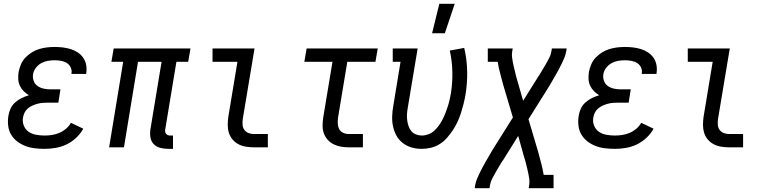

<svg xmlns="http://www.w3.org/2000/svg" viewBox="-20 -775 4040 1010"><path d="M215 8Q188 8 162.5 5Q137 2 113.5 -7Q90 -16 70.5 -31Q51 -46 38.5 -67Q26 -88 23 -113.5Q20 -139 24 -165Q27 -185 35.5 -203.5Q44 -222 59.5 -236Q75 -250 93.5 -259Q112 -268 132 -274Q117 -283 104.5 -295.5Q92 -308 84.5 -324Q77 -340 76 -359Q75 -378 78 -397Q82 -417 90.5 -437Q99 -457 114 -472.5Q129 -488 147.5 -499.5Q166 -511 186 -517Q206 -523 226.5 -525.5Q247 -528 267 -528Q289 -528 310 -525.5Q331 -523 351 -517Q371 -511 388.5 -499.5Q406 -488 417.5 -471.5Q429 -455 433 -434.5Q437 -414 434 -392L433 -386H356V-389Q359 -406 351.5 -421Q344 -436 331 -444Q318 -452 301 -455Q284 -458 267 -458Q250 -458 232 -455Q214 -452 197.5 -443Q181 -434 169 -418.5Q157 -403 154 -385Q151 -367 157 -350Q163 -333 177 -323Q191 -313 208.5 -309Q226 -305 244 -305H298L287 -235H233Q220 -235 206 -234Q192 -233 178.5 -229.5Q165 -226 151.5 -220Q138 -214 127 -205Q116 -196 109.5 -183Q103 -170 101 -156Q97 -134 105.5 -113.5Q114 -93 131 -81.5Q148 -70 170 -66Q192 -62 215 -62Q234 -62 253.5 -65Q273 -68 292 -76Q311 -84 327 -97.5Q343 -111 353 -129L418 -98Q404 -72 380.5 -50Q357 -28 329.5 -15Q302 -2 272.5 3Q243 8 215 8Z M863 8Q842 8 822 2.5Q802 -3 788.5 -17Q775 -31 771.5 -51.5Q768 -72 771 -93L830 -450H706L632 0H554L628 -450H566L578 -520H982L970 -450H908L849 -93Q848 -87 849 -81Q850 -75 854 -70.5Q858 -66 863.5 -64Q869 -62 875 -62H890V8Z M1315 0Q1294 0 1273 -3.5Q1252 -7 1234 -16.5Q1216 -26 1203 -41.5Q1190 -57 1184 -76.5Q1178 -96 1178 -117.5Q1178 -139 1181 -160L1229 -450H1098V-520H1319L1257 -149Q1255 -134 1256 -119Q1257 -104 1265 -92.5Q1273 -81 1286.5 -75.5Q1300 -70 1315 -70H1389V0Z M1815 0Q1794 0 1773.5 -3.5Q1753 -7 1735 -16Q1717 -25 1704 -39.5Q1691 -54 1684 -72.5Q1677 -91 1677 -112Q1677 -133 1680 -155L1729 -450H1581L1593 -520H1967L1955 -450H1807L1758 -155Q1756 -139 1757 -123.5Q1758 -108 1764.5 -95.5Q1771 -83 1785 -76.5Q1799 -70 1815 -70H1889V0Z M2198 8Q2170 8 2144.5 0.5Q2119 -7 2098.5 -23Q2078 -39 2065.5 -61.5Q2053 -84 2047.5 -110Q2042 -136 2043 -164Q2044 -192 2049 -219L2087 -450H2046V-520H2177L2125 -208Q2122 -191 2121 -175Q2120 -159 2122 -143Q2124 -127 2129 -112Q2134 -97 2143.5 -85.5Q2153 -74 2168 -68Q2183 -62 2199 -62Q2216 -62 2233.5 -68.5Q2251 -75 2265 -88Q2279 -101 2289.5 -116Q2300 -131 2308.5 -147.5Q2317 -164 2323.5 -181Q2330 -198 2335.5 -215Q2341 -232 2345 -249.5Q2349 -267 2352 -284Q2361 -342 2359.5 -399Q2358 -456 2346 -509L2422 -523Q2436 -464 2437.5 -400.5Q2439 -337 2428 -273Q2424 -250 2418 -226.5Q2412 -203 2404.5 -179.5Q2397 -156 2386.5 -133.5Q2376 -111 2362 -90Q2348 -69 2331 -49.5Q2314 -30 2292 -16.5Q2270 -3 2246 2.5Q2222 8 2198 8ZM2253 -600 2291 -755H2372L2320 -600Z M2477 215 2480 197Q2483 181 2489.5 165.5Q2496 150 2503.5 134.5Q2511 119 2519 104Q2527 89 2535.5 74.5Q2544 60 2552.5 45Q2561 30 2570 15L2678 -157L2627 -329Q2619 -359 2611 -389Q2603 -419 2598 -450H2546V-520H2677L2674 -502Q2672 -488 2673.5 -475Q2675 -462 2677.5 -449Q2680 -436 2683 -423.5Q2686 -411 2689 -398.5Q2692 -386 2695 -373.5Q2698 -361 2702 -349L2732 -245L2802 -357Q2805 -362 2807.5 -366Q2810 -370 2813 -375H2814Q2823 -391 2832.5 -406Q2842 -421 2851 -437Q2860 -453 2868.5 -469Q2877 -485 2880 -502L2883 -520H2961L2958 -502Q2955 -486 2948.5 -470.5Q2942 -455 2934.5 -439.5Q2927 -424 2919 -409Q2911 -394 2902.5 -379.5Q2894 -365 2885.5 -350Q2877 -335 2868 -320L2760 -148L2811 24Q2819 54 2827 84Q2835 114 2840 145H2892V215H2761L2764 197Q2766 183 2764.5 170Q2763 157 2760.5 144Q2758 131 2755 118.5Q2752 106 2749 93.5Q2746 81 2742.5 68.5Q2739 56 2735 44L2706 -60L2636 52Q2633 57 2630.5 61Q2628 65 2625 70H2624Q2614 86 2605 101Q2596 116 2587 132Q2578 148 2569.5 164Q2561 180 2558 197L2555 215Z M3215 8Q3188 8 3162.5 5Q3137 2 3113.5 -7Q3090 -16 3070.5 -31Q3051 -46 3038.5 -67Q3026 -88 3023 -113.5Q3020 -139 3024 -165Q3027 -185 3035.5 -203.5Q3044 -222 3059.5 -236Q3075 -250 3093.5 -259Q3112 -268 3132 -274Q3117 -283 3104.5 -295.5Q3092 -308 3084.5 -324Q3077 -340 3076 -359Q3075 -378 3078 -397Q3082 -417 3090.5 -437Q3099 -457 3114 -472.5Q3129 -488 3147.5 -499.5Q3166 -511 3186 -517Q3206 -523 3226.5 -525.5Q3247 -528 3267 -528Q3289 -528 3310 -525.5Q3331 -523 3351 -517Q3371 -511 3388.5 -499.5Q3406 -488 3417.5 -471.5Q3429 -455 3433 -434.5Q3437 -414 3434 -392L3433 -386H3356V-389Q3359 -406 3351.5 -421Q3344 -436 3331 -444Q3318 -452 3301 -455Q3284 -458 3267 -458Q3250 -458 3232 -455Q3214 -452 3197.5 -443Q3181 -434 3169 -418.5Q3157 -403 3154 -385Q3151 -367 3157 -350Q3163 -333 3177 -323Q3191 -313 3208.5 -309Q3226 -305 3244 -305H3298L3287 -235H3233Q3220 -235 3206 -234Q3192 -233 3178.5 -229.5Q3165 -226 3151.5 -220Q3138 -214 3127 -205Q3116 -196 3109.5 -183Q3103 -170 3101 -156Q3097 -134 3105.5 -113.5Q3114 -93 3131 -81.5Q3148 -70 3170 -66Q3192 -62 3215 -62Q3234 -62 3253.5 -65Q3273 -68 3292 -76Q3311 -84 3327 -97.5Q3343 -111 3353 -129L3418 -98Q3404 -72 3380.5 -50Q3357 -28 3329.5 -15Q3302 -2 3272.5 3Q3243 8 3215 8Z M3815 0Q3794 0 3773 -3.5Q3752 -7 3734 -16.5Q3716 -26 3703 -41.5Q3690 -57 3684 -76.5Q3678 -96 3678 -117.5Q3678 -139 3681 -160L3729 -450H3598V-520H3819L3757 -149Q3755 -134 3756 -119Q3757 -104 3765 -92.5Q3773 -81 3786.5 -75.5Q3800 -70 3815 -70H3889V0Z"/></svg>

Font: Iosevka Curly Slab
Style: Italic
Weight: 400
Italic angle: -9°
Monospace: yes
Designer: Belleve Invis
Foundry: Belleve Invis
Version: Version 22.1.2; ttfautohint (v1.8.4)